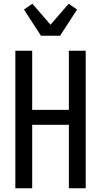

<svg xmlns="http://www.w3.org/2000/svg" viewBox="-20 -1006 540 1026"><path d="M62 0V-735H152V-419H348V-735H438V0H348V-339H152V0ZM199 -815 108 -955 153 -986 250 -874 347 -986 392 -955 301 -815Z"/></svg>

Font: Iosevka SS10 Medium
Style: Regular
Weight: 500
Monospace: yes
Designer: Belleve Invis
Foundry: Belleve Invis
Version: Version 28.0.6; ttfautohint (v1.8.4)